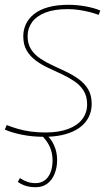

<svg xmlns="http://www.w3.org/2000/svg" viewBox="-23 -560 455 800"><path d="M-3 -20 5 -39Q25 -31 50 -23.5Q75 -16 104.5 -12Q134 -8 166 -8Q223 -8 262 -23Q301 -38 320.5 -64.5Q340 -91 340 -125Q340 -159 325.5 -182Q311 -205 287.5 -221Q264 -237 235.5 -250.5Q207 -264 178.5 -277Q150 -290 126.5 -307.5Q103 -325 88.5 -349Q74 -373 74 -409Q74 -436 85 -459.5Q96 -483 119 -501.5Q142 -520 178 -530Q214 -540 263 -540Q297 -540 333.5 -533.5Q370 -527 395 -516L388 -498Q370 -505 349.5 -510Q329 -515 306.5 -518.5Q284 -522 259 -522Q203 -522 166 -507.5Q129 -493 110.5 -467.5Q92 -442 92 -409Q92 -377 106.5 -354.5Q121 -332 145 -316Q169 -300 197.5 -287Q226 -274 254 -260.5Q282 -247 306 -229.5Q330 -212 344.5 -187.5Q359 -163 359 -127Q359 -104 351.5 -83.5Q344 -63 328.5 -46Q313 -29 289.5 -16.5Q266 -4 234 3Q202 10 161 10Q112 10 69.5 1.5Q27 -7 -3 -20ZM51 198 60 182Q77 193 92 198Q107 203 125 203Q158 203 177 177.5Q196 152 196 107Q196 77 184 50.5Q172 24 146 0H169Q190 18 202.5 46Q215 74 215 107Q215 137 205 163Q195 189 175 204.5Q155 220 126 220Q104 220 86.5 215Q69 210 51 198Z"/></svg>

Font: Georama ExtraCondensed Thin Thin
Style: Italic
Weight: 250
Italic angle: -9°
Version: Version 1.001